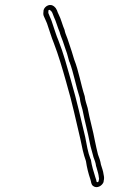

<svg xmlns="http://www.w3.org/2000/svg" viewBox="-20 -693 491 782"><path d="M157 -645C156 -638 156 -632 159 -626C164 -613 171 -602 175 -587C183 -565 189 -542 199 -518C218 -469 234 -414 249 -361L252 -350C274 -276 289 -203 307 -128C313 -98 320 -64 330 -37C334 -10 340 14 348 37C352 48 350 58 360 65C375 76 396 64 402 48V45C405 34 404 27 402 18C400 2 395 -9 391 -23C389 -37 384 -51 379 -64C375 -81 370 -101 367 -117C359 -162 345 -208 337 -253C332 -271 327 -283 325 -301C309 -350 301 -403 282 -451L272 -484C266 -501 261 -518 255 -535L247 -556C245 -561 244 -566 243 -571C234 -591 229 -615 219 -634C216 -640 214 -645 212 -651L207 -660C204 -663 201 -667 197 -669C179 -681 155 -662 157 -645ZM177 -650C178 -652 181 -654 184 -652V-651H185L190 -646L193 -641C196 -633 197 -630 200 -623C208 -607 214 -583 223 -562C224 -557 226 -552 228 -546L236 -525C242 -508 247 -491 253 -475L262 -442L263 -441C280 -396 289 -343 305 -294C307 -274 312 -261 316 -246C325 -199 338 -154 346 -110C349 -93 356 -73 360 -56V-55C365 -42 370 -29 371 -18V-16L372 -15C376 1 380 11 382 24V25V26C384 34 384 35 382 43V44V45C379 49 377 50 374 48C372 46 375 47 368 28C361 6 354 -17 350 -43L349 -45L348 -47C338 -72 333 -104 327 -135C309 -210 293 -283 271 -358L268 -369C253 -422 238 -478 218 -528C208 -551 202 -574 194 -596C189 -614 183 -623 179 -635L178 -636V-637C177 -640 176 -642 177 -645V-648Z"/></svg>

Font: Scribbler
Style: ClrIta
Weight: 400
Designer: Mew Too
Foundry: Cannot Into Space Fonts
Version: Version 1.001